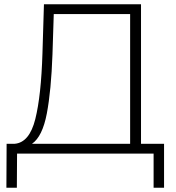

<svg xmlns="http://www.w3.org/2000/svg" viewBox="-20 -720 826 900"><path d="M749 -46V160H700V0H60L59 160H10L11 -46H49Q118 -52 145.5 -162Q173 -272 179 -470L186 -700H641V-46ZM130 -46H590V-654H232L226 -466Q220 -296 199.5 -188Q179 -80 130 -46Z"/></svg>

Font: Montserrat Atlas Light
Style: Regular
Weight: 300
Designer: Julieta Ulanovsky
Foundry: Julieta Ulanovsky
Version: Version 7.200